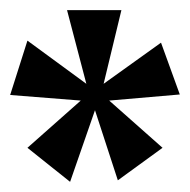

<svg xmlns="http://www.w3.org/2000/svg" viewBox="-20 -634 374 378"><path d="M334 -448 297 -550 184 -469 219 -614H112L150 -469L34 -554L0 -447L139 -436L34 -343L118 -276L167 -417L212 -279L300 -343L195 -436Z"/></svg>

Font: Modon Arabic
Style: Bold
Weight: 700
Designer: Ahmedzaza
Foundry: Ahmedzaza
Version: Version 2.010